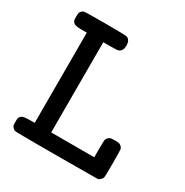

<svg xmlns="http://www.w3.org/2000/svg" viewBox="-145 -729 815 846"><g transform="rotate(30 262.5 -305.5)"><path d="M44 -609Q49 -611 154 -611Q257 -611 263 -608Q281 -600 281 -573Q281 -546 263 -538Q257 -535 222 -535H185V-76H404V-118Q404 -161 406 -167Q411 -179 423 -184Q428 -186 446 -186Q464 -186 469 -184Q481 -179 486 -167Q488 -161 488 -93Q488 -25 486 -20Q480 -7 466 -1L258 0H147Q89 0 67.5 -0.5Q46 -1 43 -2Q40 -3 35 -7Q28 -14 26.5 -18Q25 -22 25 -38Q25 -54 26.5 -58Q28 -62 35 -69Q44 -76 76 -76H101V-535H76Q44 -535 35 -542Q28 -549 26.5 -553Q25 -557 25 -573Q25 -589 27 -594Q34 -606 44 -609Z"/></g></svg>

Font: MathJax_Typewriter
Style: Regular
Weight: 400
Version: Version 1.1